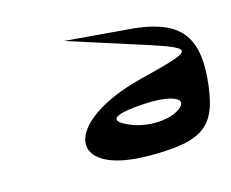

<svg xmlns="http://www.w3.org/2000/svg" viewBox="-70 -1199 750 624"><g transform="rotate(-15 305.0 -887.0)"><path d="M190 -1103 396 -1037C603 -971 603 -971 398 -919C115 -847 90 -671 364 -671C549 -671 596 -709 609 -869C620 -1012 563 -1072 407 -1085ZM326 -785C260 -813 283 -832 390 -838C479 -843 529 -822 495 -794C460 -765 383 -761 326 -785Z"/></g></svg>

Font: Venom Sans
Style: Obl
Weight: 400
Version: Version 1.001